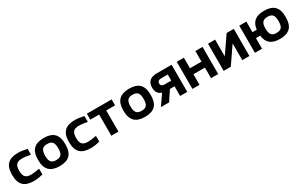

<svg xmlns="http://www.w3.org/2000/svg" viewBox="186 -1782 4749 3064"><g transform="rotate(-30 2561.0 -250.0)"><path d="M42 -256V-244C42 -68 125 9 297 9C348 9 403 1 464 -14V-121C422 -112 350 -102 310 -102C213 -102 173 -140 173 -248V-252C173 -360 213 -398 310 -398C350 -398 422 -388 464 -379V-486C403 -501 348 -509 297 -509C125 -509 42 -432 42 -256Z M520 -256V-244C520 -70 604 9 772 9C942 9 1023 -70 1023 -244V-256C1023 -430 942 -509 772 -509C604 -509 520 -430 520 -256ZM651 -248V-252C651 -359 687 -398 772 -398C858 -398 893 -359 893 -252V-248C893 -141 858 -102 772 -102C687 -102 651 -141 651 -248Z M1090 -256V-244C1090 -68 1173 9 1345 9C1396 9 1451 1 1512 -14V-121C1470 -112 1398 -102 1358 -102C1261 -102 1221 -140 1221 -248V-252C1221 -360 1261 -398 1358 -398C1398 -398 1470 -388 1512 -379V-486C1451 -501 1396 -509 1345 -509C1173 -509 1090 -432 1090 -256Z M1726 0H1857V-390H2020V-500H1563V-390H1726Z M2093 -256V-244C2093 -70 2177 9 2345 9C2515 9 2596 -70 2596 -244V-256C2596 -430 2515 -509 2345 -509C2177 -509 2093 -430 2093 -256ZM2224 -248V-252C2224 -359 2260 -398 2345 -398C2431 -398 2466 -359 2466 -252V-248C2466 -141 2431 -102 2345 -102C2260 -102 2224 -141 2224 -248Z M3125 -500H2849C2734 -500 2672 -444 2672 -339C2672 -262 2706 -211 2771 -190L2639 0H2790L2909 -179H2994V0H3125ZM2803 -339C2803 -376 2827 -396 2870 -396H2994V-284H2870C2827 -284 2803 -303 2803 -339Z M3220 0H3351V-195H3563V0H3695V-500H3563V-305H3351V-500H3220Z M3796 0H3927L4139 -308V0H4271V-500H4139L3927 -192V-500H3796Z M4372 0H4503V-195H4582C4597 -55 4680 9 4832 9C5002 9 5083 -70 5083 -244V-256C5083 -430 5002 -509 4832 -509C4680 -509 4597 -445 4582 -305H4503V-500H4372ZM4711 -248V-252C4711 -359 4747 -398 4832 -398C4918 -398 4952 -359 4952 -252V-248C4952 -141 4918 -102 4832 -102C4747 -102 4711 -141 4711 -248Z"/></g></svg>

Font: LT Wave Alt Bold
Style: Regular
Weight: 700
Designer: Daniel Lyons
Version: Version 2.5 (Glyphs App)